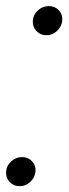

<svg xmlns="http://www.w3.org/2000/svg" viewBox="-24 -618 232 646"><path d="M42 8.5Q21.5 8.5 8.2 -6Q-5 -20.5 -3.5 -41Q-2 -61 13.8 -75.2Q29.5 -89.5 50.5 -89.5Q70.5 -89.5 83.8 -75.5Q97 -61.5 95.5 -41Q93.5 -20.5 78 -6Q62.5 8.5 42 8.5ZM132 -499.5Q111.5 -499.5 98.2 -514Q85 -528.5 86.5 -549Q88 -569 103.8 -583.2Q119.5 -597.5 140.5 -597.5Q160.5 -597.5 173.8 -583.5Q187 -569.5 185.5 -549Q183.5 -528.5 168 -514Q152.5 -499.5 132 -499.5Z"/></svg>

Font: Anybody ExtraExpanded Light
Style: Italic
Weight: 300
Width: 8
Italic angle: -10°
Designer: Tyler Finck
Foundry: Etcetera Type Company
Version: Version 1.010; ttfautohint (v1.8.3) -l 8 -r 50 -G 200 -x 14 